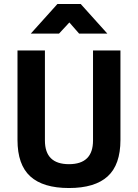

<svg xmlns="http://www.w3.org/2000/svg" viewBox="-20 -934 694 966"><path d="M206 -227Q206 -108 327 -108Q448 -108 448 -227V-680H586V-230Q586 -105 521.5 -46.5Q457 12 327 12Q197 12 132.5 -46.5Q68 -105 68 -230V-680H206ZM135 -765 269 -914H386L520 -765H378L329 -821L277 -765Z"/></svg>

Font: TitilliumText
Style: ExtraBold
Weight: 800
Designer: Accademia di Belle Arti di Urbino and others
Foundry: Accademia di Belle Arti di Urbino and others.
Version: Version 60.001